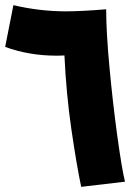

<svg xmlns="http://www.w3.org/2000/svg" viewBox="-20 -715 545 745"><path d="M295 10Q277 -76 257 -213Q237 -350 230 -500Q220 -499 199 -499Q93 -499 0 -533L32 -695Q134 -671 236 -671Q294 -671 392 -679Q392 -590 405 -451Q418 -312 435.5 -185Q453 -58 465 -10Z"/></svg>

Font: Noto Sans Arabic CondBlack
Style: Regular
Weight: 900
Width: 3
Designer: Nadine Chahine
Foundry: Monotype Imaging Inc.
Version: Version 1.001